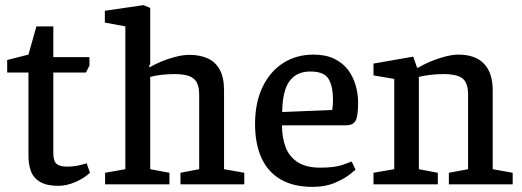

<svg xmlns="http://www.w3.org/2000/svg" viewBox="-20 -719 2037 749"><path d="M208 6Q163 6 137 -9Q111 -24 101 -50.5Q91 -77 91 -112V-436H8V-485L91 -506L122 -616H188V-496H329V-463L315 -436H188V-123Q188 -89 201.5 -79Q215 -69 240 -69Q266 -69 288 -74Q310 -79 318 -82L331 -45Q306 -22 272 -8Q238 6 208 6Z M390 0V-45L469 -59V-616L389 -631V-677L540 -699L566 -688V-469L562 -462L563 -456Q583 -468 609.5 -479Q636 -490 665 -497.5Q694 -505 720 -505Q758 -505 788.5 -492Q819 -479 836.5 -448.5Q854 -418 854 -366V-59L933 -45V0H684V-45L757 -59V-349Q757 -380 747.5 -397.5Q738 -415 717 -422.5Q696 -430 660 -430Q640 -430 613.5 -427.5Q587 -425 566 -419V-59L641 -45V0Z M1199 10Q1125 10 1075 -19Q1025 -48 1000 -103Q975 -158 975 -235Q975 -318 1004 -379Q1033 -440 1084.5 -473Q1136 -506 1203 -506Q1251 -506 1284.5 -489.5Q1318 -473 1338 -446Q1358 -419 1367.5 -386Q1377 -353 1377 -318Q1377 -264 1366.5 -247Q1356 -230 1329 -230H1080Q1080 -183 1094 -145.5Q1108 -108 1141 -86.5Q1174 -65 1229 -65Q1286 -65 1317 -76Q1348 -87 1352 -89L1367 -57Q1364 -54 1343 -37.5Q1322 -21 1285.5 -5.5Q1249 10 1199 10ZM1081 -282 1276 -290Q1279 -308 1279 -328Q1279 -383 1261.5 -411.5Q1244 -440 1191 -440Q1152 -440 1127.5 -421Q1103 -402 1092 -366.5Q1081 -331 1081 -282Z M1437 0V-45L1518 -59V-411L1437 -425V-471L1592 -498L1607 -455H1611Q1651 -478 1694.5 -492Q1738 -506 1768 -506Q1834 -506 1868 -470.5Q1902 -435 1902 -367V-59L1980 -45V0H1731V-45L1806 -59V-350Q1806 -395 1785 -412.5Q1764 -430 1708 -430Q1685 -430 1659 -427Q1633 -424 1614 -419V-59L1688 -45V0Z"/></svg>

Font: Faustina Medium
Style: Regular
Weight: 500
Designer: Alfonso Garcia
Foundry: http://www.omnibus-type.com
Version: Version 1.200